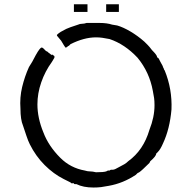

<svg xmlns="http://www.w3.org/2000/svg" viewBox="-20 -840 888 884"><path d="M437.5 -734.4Q472.7 -734.4 496.1 -726.6L519.5 -722.7Q546.9 -714.8 580.1 -695.3Q613.3 -675.8 644.5 -648.4Q652.3 -640.6 660.2 -632.8Q668 -625 679.7 -609.4Q703.1 -585.9 703.1 -578.1Q703.1 -574.2 707 -574.2L710.9 -570.3Q710.9 -570.3 718.8 -554.7Q730.5 -535.2 730.5 -531.2L734.4 -523.4Q734.4 -519.5 738.3 -515.6Q773.4 -429.7 769.5 -335.9Q761.7 -246.1 730.5 -179.7Q718.8 -152.3 707 -140.6L699.2 -132.8Q699.2 -121.1 671.9 -97.7L668 -89.8Q632.8 -54.7 621.1 -46.9L613.3 -43L605.5 -35.2Q546.9 3.9 480.5 15.6Q460.9 19.5 445.3 21.5Q429.7 23.4 410.2 23.4Q363.3 23.4 332 7.8H324.2Q320.3 7.8 320.3 3.9H308.6L304.7 0L273.4 -15.6Q226.6 -39.1 185.5 -80.1Q144.5 -121.1 117.2 -175.8Q109.4 -191.4 101.6 -214.8Q93.8 -238.3 85.9 -261.7Q74.2 -289.1 74.2 -339.8Q70.3 -390.6 82 -439.5Q93.8 -488.3 113.3 -531.2Q121.1 -543 128.9 -556.6Q136.7 -570.3 144.5 -585.9Q164.1 -621.1 171.9 -621.1Q175.8 -621.1 179.7 -617.2L191.4 -605.5L199.2 -601.6L203.1 -597.7L218.8 -585.9V-589.8L230.5 -582V-574.2L218.8 -554.7Q187.5 -511.7 169.9 -460.9Q152.3 -410.2 152.3 -359.4Q152.3 -296.9 179.7 -230.5Q203.1 -168 257.8 -113.3Q304.7 -66.4 371.1 -54.7Q382.8 -50.8 394.5 -50.8Q406.2 -50.8 421.9 -46.9Q457 -46.9 468.8 -50.8L476.6 -54.7H484.4Q488.3 -58.6 492.2 -58.6H500Q507.8 -58.6 527.3 -70.3Q543 -78.1 552.7 -84Q562.5 -89.8 570.3 -97.7Q640.6 -148.4 668 -242.2Q691.4 -300.8 691.4 -355.5Q691.4 -375 689.5 -388.7Q687.5 -402.3 683.6 -421.9Q668 -507.8 613.3 -574.2Q554.7 -636.7 484.4 -660.2Q464.8 -664.1 451.2 -666Q437.5 -668 421.9 -668Q367.2 -668 304.7 -636.7L296.9 -628.9Q293 -628.9 293 -627Q293 -625 289.1 -625L285.2 -621.1H281.2L273.4 -632.8L261.7 -652.3L242.2 -675.8V-679.7Q250 -687.5 259.8 -693.4Q269.5 -699.2 285.2 -707L304.7 -714.8Q316.4 -718.8 339.8 -726.6Q347.7 -730.5 357.4 -730.5Q367.2 -730.5 378.9 -734.4H406.2H421.9ZM527.3 -820.3V-785.2H468.8V-820.3ZM382.8 -820.3V-785.2H320.3V-820.3Z"/></svg>

Font: 和音 by 宁静之雨，公众号njzyshare
Style: Regular
Weight: 400
Designer: Steve Matteson
Foundry: Ascender Corporation
Version: Version 6.00;June 8, 2018;FontCreator 11.0.0.2388 32-bit